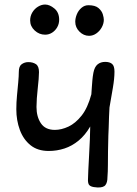

<svg xmlns="http://www.w3.org/2000/svg" viewBox="-20 -819 603 847"><path d="M410 8Q391 7 382 3Q373 -1 370.5 -8Q368 -15 368 -23Q368 -36 369.5 -66Q371 -96 373 -133.5Q375 -171 376.5 -205.5Q378 -240 378 -261Q356 -223 327 -199Q298 -175 264.5 -164Q231 -153 195 -153Q146 -153 114.5 -178.5Q83 -204 67.5 -246Q52 -288 52 -337Q52 -367 55 -398Q58 -429 60.5 -456.5Q63 -484 63 -502Q63 -527 76 -536Q89 -545 105 -545Q125 -545 138.5 -536Q152 -527 152 -501Q152 -489 150.5 -470Q149 -451 146.5 -429Q144 -407 142.5 -385.5Q141 -364 141 -347Q141 -304 160.5 -275Q180 -246 222 -246Q251 -246 282 -260.5Q313 -275 340 -309Q367 -343 383 -403Q384 -417 385 -432.5Q386 -448 387.5 -465Q389 -482 392 -498Q397 -524 410.5 -535Q424 -546 444 -546Q464 -546 474.5 -537Q485 -528 485 -503Q485 -473 478 -432Q471 -391 463 -345Q462 -330 461 -305Q460 -280 459.5 -256.5Q459 -233 458 -221Q457 -186 456.5 -153Q456 -120 456 -91Q456 -62 454 -37Q454 -14 445 -2.5Q436 9 410 8ZM179 -666Q153 -666 133 -684.5Q113 -703 113 -729Q113 -748 122.5 -764Q132 -780 147.5 -789.5Q163 -799 179 -799Q199 -799 220 -781.5Q241 -764 241 -732Q241 -714 232.5 -699Q224 -684 210 -675Q196 -666 179 -666ZM373 -661Q349 -661 330.5 -679.5Q312 -698 312 -723Q312 -739 319 -756Q326 -773 339.5 -784.5Q353 -796 370 -796Q400 -796 414.5 -783.5Q429 -771 433.5 -756Q438 -741 438 -732Q438 -715 429 -698.5Q420 -682 405 -671.5Q390 -661 373 -661Z"/></svg>

Font: Playpen Sans
Style: Regular
Weight: 400
Designer: Laura Meseguer, Veronika Burian, José Scaglione, Kostas Bartsokas, Vera Evstafieva, Tom Grace, Yorlmar Campos
Foundry: TypeTogether
Version: Version 2.000